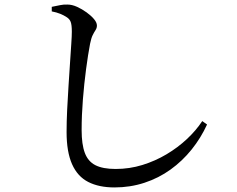

<svg xmlns="http://www.w3.org/2000/svg" viewBox="-20 -780 1040 842"><path d="M482 42Q414 42 367 18Q320 -6 296 -60Q272 -114 272 -201Q272 -246 274.5 -298.5Q277 -351 280.5 -403.5Q284 -456 287 -503Q290 -550 292.5 -586Q295 -622 295 -641Q295 -671 290 -684Q285 -697 272 -705Q260 -713 244 -719.5Q228 -726 207 -730V-750Q227 -754 244 -757.5Q261 -761 276 -760Q296 -760 318 -750Q340 -740 360 -725.5Q380 -711 392.5 -696Q405 -681 405 -668Q405 -657 399 -648Q393 -639 386.5 -626Q380 -613 375 -588Q366 -541 357.5 -477Q349 -413 343.5 -343.5Q338 -274 338 -209Q338 -147 352 -109.5Q366 -72 398.5 -55.5Q431 -39 487 -39Q548 -39 604.5 -56.5Q661 -74 710.5 -103.5Q760 -133 800 -170.5Q840 -208 867 -249L888 -234Q861 -175 820.5 -124.5Q780 -74 728 -36.5Q676 1 613.5 21.5Q551 42 482 42Z"/></svg>

Font: Noto Serif JP ExtraLight Medium
Style: Regular
Weight: 500
Version: Version 2.003-H1;hotconv 1.1.1;makeotfexe 2.6.0